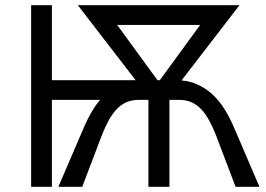

<svg xmlns="http://www.w3.org/2000/svg" viewBox="-20 -720 1027 740"><path d="M100 0H180V-335H385L553 -411H180V-700H100ZM526 -411Q482 -411 447.5 -396Q413 -381 386 -356Q359 -331 338.5 -297.5Q318 -264 302 -226L205 0H297L373 -200Q386 -233 400 -258Q414 -283 431 -300.5Q448 -318 468.5 -326.5Q489 -335 514 -335H552V0H632V-411ZM345 -624H831V-700H345ZM603 -389 376 -700H280L528 -378ZM659 -411H553V0H633V-335H671Q696 -335 716.5 -326.5Q737 -318 754 -300.5Q771 -283 785 -258Q799 -233 812 -200L888 0H980L883 -226Q867 -264 846.5 -297.5Q826 -331 799 -356Q772 -381 737.5 -396Q703 -411 659 -411ZM580 -389 655 -378 903 -700H807Z"/></svg>

Font: Fixel Variable
Style: Regular
Weight: 100
Width: 3
Designer: AlfaBravo + MacPaw
Foundry: Kyrylo Tkachov, Marchela Mozhyna, Serhii Makarenko, Maria Weinstein, Zakhar Kryvoshyya
Version: Version 1.211